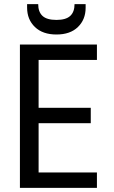

<svg xmlns="http://www.w3.org/2000/svg" viewBox="-20 -915 553 935"><path d="M168 -623V-390H422V-315H168V-75H452V0H77V-698H452V-623ZM397 -877Q397 -820 359.5 -783.5Q322 -747 255 -747Q188 -747 150 -783.5Q112 -820 112 -878V-895H166Q166 -857 187 -837.5Q208 -818 255 -818Q301 -818 322 -837.5Q343 -857 343 -895H397Z"/></svg>

Font: Fz Poppins
Style: Regular
Weight: 400
Designer: Ninad Kale (Devanagari), Jonny Pinhorn (Latin)
Foundry: Indian Type Foundry
Version: Vit hóa bi Vntype.Com & FontZin.Com